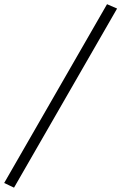

<svg xmlns="http://www.w3.org/2000/svg" viewBox="-152 -739 572 905"><path d="M-85.9 145.5 -132.3 123.5 352.5 -719.2 399.9 -698.7Z"/></svg>

Font: Elstob Light
Style: Italic
Weight: 300
Italic angle: -20°
Designer: Peter S. Baker
Version: Version 1.015